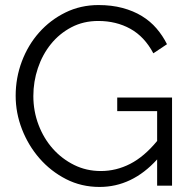

<svg xmlns="http://www.w3.org/2000/svg" viewBox="-20 -735 756 760"><path d="M602 -104Q503 5 374 5Q302 5 241.5 -26Q181 -57 136.5 -108Q92 -159 67 -223.5Q42 -288 42 -356Q42 -427 66.5 -492Q91 -557 135 -606.5Q179 -656 239 -685.5Q299 -715 370 -715Q422 -715 465 -703.5Q508 -692 541.5 -671.5Q575 -651 599.5 -622.5Q624 -594 641 -560L587 -524Q552 -590 496 -621Q440 -652 369 -652Q310 -652 262.5 -627Q215 -602 181.5 -560.5Q148 -519 130 -465.5Q112 -412 112 -355Q112 -295 132.5 -241Q153 -187 189 -146.5Q225 -106 273.5 -82Q322 -58 379 -58Q440 -58 495.5 -86.5Q551 -115 602 -177V-295H444V-349H661V0H602Z"/></svg>

Font: PTCRaleway
Style: Regular
Weight: 400
Designer: Matt McInerney, Pablo Impallari, Rodrigo Fuenzalida
Foundry: Matt McInerney, Pablo Impallari, Rodrigo Fuenzalida
Version: Version 3.000g; ttfautohint (v1.5) -l 8 -r 28 -G 28 -x 14 -D